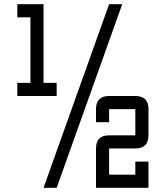

<svg xmlns="http://www.w3.org/2000/svg" viewBox="-20 -895 790 915"><path d="M187.5 0 500 -875H562.5L250 0ZM62.5 -437.5V-500H125V-812.5H62.5V-875H187.5V-500H250V-437.5ZM625 -62.5V-125H687.5V0H437.5V-187.5Q437.5 -250 500 -250H625V-375H500V-312.5H437.5V-375Q437.5 -437.5 500 -437.5H625Q687.5 -437.5 687.5 -375V-250Q687.5 -187.5 625 -187.5H500V-62.5Z"/></svg>

Font: Oldtimer
Style: Regular
Weight: 400
Designer: GGBotNet
Foundry: GGBotNet
Version: 1.00